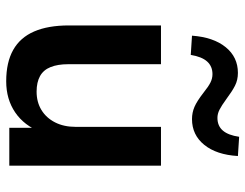

<svg xmlns="http://www.w3.org/2000/svg" viewBox="-106 -675 791 619"><g transform="rotate(90 289.5 -365.5)"><path d="M242 10Q181 10 141 -12.5Q101 -35 81.5 -80Q62 -125 62 -192V-489H187V-190Q187 -156 196.3 -133Q205.5 -110 225.4 -99Q245.3 -88 275.4 -88Q309 -88 334.5 -103.5Q360 -119 374.5 -147.4Q389 -175.9 389 -214V-489H514V0H392V-102H406Q385 -48 342.5 -19Q300 10 242 10ZM157 -585 95 -589Q100 -658 132 -697.5Q164 -737 215 -737Q238 -737 256.5 -727.5Q275 -718 299 -700Q321 -684 334 -677.5Q347 -671 360 -671Q386 -671 401 -688.5Q416 -706 421 -741L483 -737Q479 -668 447 -628.5Q415 -589 364 -589Q343 -589 324.5 -597Q306 -605 279 -626Q259 -642 246 -648.5Q233 -655 219 -655Q194 -655 178.5 -638Q163 -621 157 -585Z"/></g></svg>

Font: Nunito Sans 12pt ExtraLight
Style: Regular
Weight: 200
Designer: Vernon Adams
Foundry: Vernon Adams
Version: Version 3.101;gftools[0.9.27]